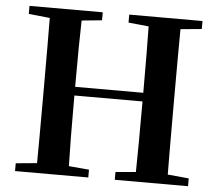

<svg xmlns="http://www.w3.org/2000/svg" viewBox="-52 -782 950 839"><g transform="rotate(5 423.5 -362.5)"><path d="M43.9 0V-34.2L136.7 -43Q137.7 -139.6 137.7 -337.9V-385.7Q137.7 -582 136.7 -679.7L43.9 -689.5V-724.6H365.2V-689.5L276.4 -680.7Q273.4 -585 273.4 -389.6H572.3Q572.3 -584 570.3 -680.7L481.4 -689.5V-724.6H802.7V-689.5L710 -680.7Q709 -583 709 -385.7V-337.9Q709 -140.6 710 -43L802.7 -34.2V0H481.4V-34.2L570.3 -42Q572.3 -138.7 572.3 -351.6H273.4Q273.4 -139.6 276.4 -42L365.2 -34.2V0Z"/></g></svg>

Font: Bpmf GenRyu Min B
Style: B
Weight: 700
Foundry: But Ko
Version: Version 1.320